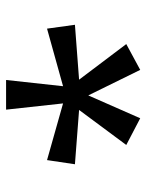

<svg xmlns="http://www.w3.org/2000/svg" viewBox="57 -842 492 647"><g transform="rotate(-90 303.5 -519.0)"><path d="M138 -340 256 -499 73 -513 87 -607 278 -553 257 -745H357L336 -553L530 -607L543 -513L358 -499L478 -340L391 -293L305 -468L228 -293Z"/></g></svg>

Font: ltamil25
Style: Book
Weight: 400
Designer: Jelle Bosma - Monotype Design Team
Foundry: Monotype Imaging Inc.
Version: Version 2.003